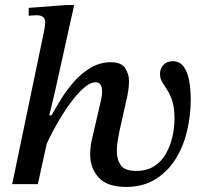

<svg xmlns="http://www.w3.org/2000/svg" viewBox="-20 -725 812 756"><path d="M477 11Q402 11 368.5 -26Q335 -63 335 -117Q335 -130 336.5 -144.5Q338 -159 341 -172L375 -319Q375 -319 378.5 -334.5Q382 -350 382 -366Q382 -380 376.5 -390.5Q371 -401 356 -401Q337 -401 314.5 -382.5Q292 -364 269 -335Q246 -306 225.5 -273Q205 -240 189 -209.5Q173 -179 164 -159L129 0H28L154 -605Q154 -605 156 -617Q158 -629 158 -637Q158 -665 124 -665Q116 -665 104.5 -664Q93 -663 93 -663V-694L239 -705H272L195 -358L174 -271H183Q199 -300 221 -335.5Q243 -371 272 -404Q301 -437 337.5 -458.5Q374 -480 417 -480Q458 -480 473 -456.5Q488 -433 488 -406Q488 -386 484.5 -364.5Q481 -343 478 -332L450 -207Q447 -193 443.5 -171.5Q440 -150 440 -131Q440 -96 456 -74Q472 -52 516 -52Q558 -52 587 -70.5Q616 -89 633.5 -120Q651 -151 659 -187Q667 -223 667 -258Q667 -301 658.5 -327Q650 -353 638.5 -370.5Q627 -388 618.5 -402Q610 -416 610 -434Q610 -456 624 -470Q638 -484 660 -484Q687 -484 702.5 -463.5Q718 -443 724.5 -409Q731 -375 731 -334Q731 -269 716 -207Q701 -145 669.5 -96Q638 -47 590 -18Q542 11 477 11Z"/></svg>

Font: STIX Two Text Medium
Style: Italic
Weight: 500
Italic angle: -12°
Designer: Ross Mills, John Hudson & Paul Hanslow, Tiro Typeworks Ltd; with prior portions MicroPress Inc. and Coen Hoffman, Elsevi
Foundry: Tiro Typeworks Ltd
Version: Version 2.13 b171